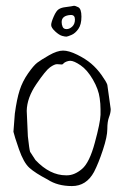

<svg xmlns="http://www.w3.org/2000/svg" viewBox="-20 -622 429 663"><path d="M170.4 -513.7Q156.7 -526.4 156.7 -535.6Q156.7 -544.9 165.5 -564.9Q174.3 -585 183.1 -590.3Q191.9 -595.7 204.6 -597.2Q217.3 -598.6 225.1 -600.1Q232.9 -601.6 235.8 -602.1Q238.8 -602.5 250 -597.2Q261.2 -591.8 261.2 -564.5Q261.2 -537.1 250.5 -522Q239.7 -506.8 227.1 -501.5Q214.4 -496.1 210 -495.6Q205.6 -495.1 194.8 -498Q184.1 -501 170.4 -513.7ZM225.1 -570.3H224.1Q192.9 -568.4 192.9 -545.9Q192.9 -537.1 196.3 -529.3Q199.7 -521.5 210 -521.5Q220.2 -521.5 229.5 -530.3Q238.8 -539.1 238.8 -554.7Q238.8 -570.3 225.1 -570.3ZM350.6 -329.1 362.3 -245.1Q362.3 -232.4 356.4 -217.3Q350.6 -202.1 350.6 -176.3Q350.6 -150.4 335.4 -104.5Q320.3 -58.6 304.7 -28.3Q278.3 20.5 228.5 20.5Q178.7 20.5 144.5 -2Q101.6 -24.4 81.5 -42.5Q61.5 -60.5 45.4 -106.9Q29.3 -153.3 26.4 -167L31.2 -229.5Q38.1 -280.3 47.9 -310.5Q57.6 -340.8 76.7 -368.2Q95.7 -395.5 108.4 -405.3Q121.1 -415 149.4 -431.2Q177.7 -447.3 197.8 -447.3Q217.8 -447.3 246.6 -433.1Q275.4 -418.9 294.9 -402.3Q314.5 -385.7 331.1 -362.3Q347.7 -338.9 350.6 -329.1ZM222.7 -412.1H221.7Q209 -411.1 199.2 -403.3V-402.3Q196.3 -399.4 193.4 -399.4Q193.4 -399.4 192.4 -399.4L176.8 -400.4Q168 -400.4 152.8 -389.6Q137.7 -378.9 105.5 -331.5Q73.2 -284.2 72.3 -239.3L76.2 -151.4Q81.1 -106.4 84 -97.7L102.5 -69.3Q152.3 -16.6 208 -16.6H210.9Q237.3 -16.6 263.2 -38.6Q289.1 -60.5 307.6 -129.9Q326.2 -198.2 327.1 -225.6Q327.1 -225.6 327.1 -236.3Q327.1 -236.3 327.1 -245.1Q327.1 -263.7 324.2 -283.2Q320.3 -313.5 300.8 -347.2Q281.2 -380.9 258.3 -396.5Q235.4 -412.1 222.7 -412.1Z"/></svg>

Font: Drukaatie burti
Style: Thin
Weight: 100
Version: Version 0.14